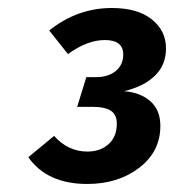

<svg xmlns="http://www.w3.org/2000/svg" viewBox="-20 -770 435 480"><path d="M259.8 -750Q323.7 -750 359.4 -721.7Q395 -693.4 395 -648.9Q395 -607.4 367.2 -580.6Q339.4 -553.7 290 -542Q330.6 -539.1 355.7 -517.1Q380.9 -495.1 380.9 -455.1Q380.9 -391.1 328.1 -350.6Q275.4 -310.1 198.2 -310.1Q97.7 -310.1 50.8 -377L115.2 -430.2Q150.4 -391.1 198.2 -391.1Q231 -391.1 251.5 -409.7Q272 -428.2 272 -460.9Q272 -483.4 257.1 -493.2Q242.2 -502.9 210.9 -502.9H172.9L195.8 -577.1H219.2Q250.5 -577.1 269.3 -592.5Q288.1 -607.9 288.1 -633.8Q288.1 -669.9 242.2 -669.9Q198.2 -669.9 149.9 -634.8L103 -693.8Q173.3 -750 259.8 -750Z"/></svg>

Font: FiraGO SemiBold
Style: Italic
Weight: 600
Italic angle: -8°
Designer: bBox Type GmbH
Foundry: bBox Type GmbH
Version: Version 1.001;PS 001.001;hotconv 1.0.88;makeotf.lib2.5.64775